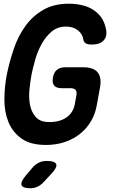

<svg xmlns="http://www.w3.org/2000/svg" viewBox="-20 -760 640 1020"><path d="M386.2 -254.6Q389.2 -274.6 380.9 -283.1Q372.6 -291.6 352.6 -291.6H307.1Q279.2 -291.6 267.8 -305.4Q256.3 -319.2 261 -347.1Q265.7 -375 282.2 -388.8Q298.7 -402.6 326.6 -402.6H422.1Q476.4 -402.6 498.7 -375.8Q521 -348.9 511.2 -294.6L494.7 -204.2Q487.1 -156.9 464.2 -117.4Q441.3 -77.9 406 -49.6Q370.6 -21.3 324.9 -5.7Q279.2 10 224.3 10Q141.4 10 94 -24.1Q46.6 -58.2 24.7 -112Q2.9 -165.8 3.3 -232.6Q3.7 -299.5 16.4 -365Q30.8 -434.6 53.9 -502.2Q77 -569.7 115.4 -622.5Q153.9 -675.2 210.1 -707.8Q266.4 -740.3 345.7 -740.3Q383.2 -740.3 415.8 -732.6Q448.4 -724.8 473.9 -708.8Q499.4 -692.8 517 -668.7Q534.5 -644.5 541.6 -611.4Q552.3 -570.1 532 -546.7Q511.7 -523.3 467.6 -523.3Q445.7 -523.3 434.9 -530.1Q424.2 -536.9 422.2 -552.6Q418.2 -579.2 393.6 -599Q369.1 -618.8 330.3 -618.8Q285.1 -618.8 253.2 -591.2Q221.3 -563.7 200.1 -524.4Q178.9 -485.1 166.6 -441.2Q154.3 -397.3 147.7 -365Q141.1 -329.6 136.6 -285.6Q132.1 -241.5 139.4 -203.1Q146.6 -164.6 170.2 -138.1Q193.8 -111.5 242 -111.5Q298.3 -111.5 333.8 -136.6Q369.2 -161.6 377.4 -207ZM150.5 133.1Q166.3 113.9 185.3 104.5Q204.4 95 227 95Q273.2 95 278.9 112.9Q284.6 130.7 249.5 166.7L211 208.4Q195.8 224.2 178.7 232.1Q161.5 240 141.3 240Q100.9 240 94.6 223.7Q88.4 207.4 116 173.7Z"/></svg>

Font: Maple Mono
Style: Italic
Weight: 400
Italic angle: -10°
Monospace: yes
Designer: subframe7536
Version: Version 7.300